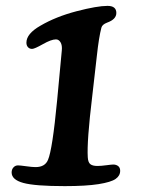

<svg xmlns="http://www.w3.org/2000/svg" viewBox="-20 -631 493 660"><path d="M176.3 -285.2 192.4 -457Q194.3 -475.1 188.2 -485.4Q182.1 -495.6 172.4 -495.6Q156.2 -495.6 127.4 -479.2Q98.6 -462.9 90.3 -462.9Q81.5 -462.9 76.2 -468.8Q70.8 -474.6 70.8 -484.4Q70.8 -515.1 118.7 -542.5Q171.9 -573.7 242.9 -592.3Q314 -610.8 349.6 -610.8Q379.9 -610.8 379.9 -586.4Q379.9 -564.5 348.1 -553.2Q331.5 -546.9 328.6 -536.1Q319.8 -502.4 313 -439.5L296.9 -298.8Q278.3 -144.5 281.7 -90.8Q282.7 -72.8 290.5 -66.7Q298.3 -60.5 314.9 -60.5Q327.1 -60.5 345.5 -63Q363.8 -65.4 369.1 -65.4Q379.4 -65.4 386.2 -60.1Q393.1 -54.7 393.1 -43.9Q393.1 -26.9 377.4 -15.9Q361.8 -4.9 318.6 2Q275.4 8.8 202.6 8.8Q100.1 8.8 60.1 -2.2Q20 -13.2 20 -38.1Q20 -48.8 26.4 -55.7Q32.7 -62.5 42 -62.5Q48.3 -62.5 69.6 -59.6Q90.8 -56.6 102.1 -56.6Q134.8 -56.6 145 -81.5Q160.2 -116.7 176.3 -285.2Z"/></svg>

Font: Cooper* SemiBold
Style: Italic
Weight: 600
Italic angle: -7°
Designer: Owen Earl
Foundry: indestructible type*
Version: Version 0.001